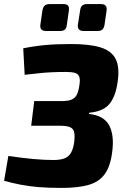

<svg xmlns="http://www.w3.org/2000/svg" viewBox="-29 -914 624 942"><path d="M320 -698Q410 -698 464 -681.5Q518 -665 538.5 -624.5Q559 -584 548 -511Q538 -440 507.5 -403.5Q477 -367 409 -361L407 -355Q480 -348 506.5 -299Q533 -250 521 -165Q512 -96 484 -58.5Q456 -21 404.5 -6.5Q353 8 273 8Q209 8 160.5 4Q112 0 71.5 -8Q31 -16 -9 -27L12 -149Q78 -139 133 -134Q188 -129 233 -129Q267 -129 287.5 -137Q308 -145 319 -164Q330 -183 335 -216Q339 -250 334.5 -267Q330 -284 313.5 -290.5Q297 -297 267 -297H124L139 -418H273Q305 -418 322.5 -425.5Q340 -433 348.5 -450.5Q357 -468 361 -499Q365 -525 359.5 -538.5Q354 -552 338 -556.5Q322 -561 294 -561Q257 -561 224.5 -559.5Q192 -558 161 -554.5Q130 -551 92 -547L85 -677Q139 -688 193.5 -693Q248 -698 320 -698ZM281 -894Q299 -894 305 -886.5Q311 -879 309 -863L299 -792Q297 -776 289.5 -769Q282 -762 266 -762H197Q165 -762 169 -792L179 -862Q182 -879 190 -886.5Q198 -894 216 -894ZM466 -894Q482 -894 489 -886.5Q496 -879 494 -863L484 -793Q481 -776 473.5 -769Q466 -762 450 -762H381Q350 -762 353 -792L364 -862Q366 -880 374.5 -887Q383 -894 398 -894Z"/></svg>

Font: Exo 2 ExtraBold
Style: Italic
Weight: 800
Italic angle: -8°
Designer: Natanael Gama
Foundry: Natanael Gama
Version: Version 2.010